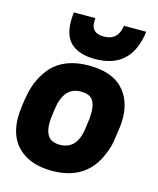

<svg xmlns="http://www.w3.org/2000/svg" viewBox="-118 -863 791 959"><g transform="rotate(15 278.0 -383.5)"><path d="M305 -582Q227 -582 184 -618Q141 -654 141 -736Q141 -757 144 -780H255L254 -760Q254 -702 319 -702Q392 -702 403 -780H518Q493 -582 305 -582ZM247 -123Q339 -123 351 -246L353 -260Q358 -290 358 -319Q358 -363 341 -385Q324 -407 280 -407Q191 -407 176 -284Q174 -269 172.5 -259Q171 -249 170 -239.5Q169 -230 169 -212Q169 -170 187 -146.5Q205 -123 247 -123ZM242 13Q134 13 72 -43Q10 -99 10 -201Q10 -250 25 -325Q41 -408 96 -472Q163 -543 285 -543Q403 -543 460 -484.5Q517 -426 517 -329Q517 -307 514 -284L502 -203Q496 -173 482 -140Q420 13 242 13Z"/></g></svg>

Font: Tanohe Sans
Style: Bold Italic
Weight: 700
Designer: Village Type and Design LLC & Cristiano Sobral
Foundry: Cooper Hewitt Smithsonian Design Museum
Version: Version 1.00;September 29, 2021;FontCreator 13.0.0.2655 64-b